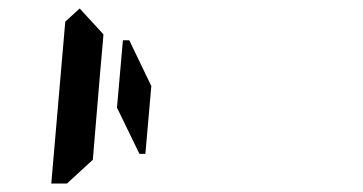

<svg xmlns="http://www.w3.org/2000/svg" viewBox="-20 -956 856 453"><path d="M323 -593H309L256 -702L270 -861H285L337 -753ZM199 -579 138 -523H101L134 -905L168 -936L224 -875L223 -861L216 -782Z"/></svg>

Font: DSEG14 Classic Mini
Style: Italic
Weight: 400
Italic angle: -5°
Designer: Keshikan(Twitter:@keshinomi_88pro)
Version: Version 0.46